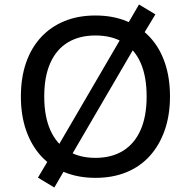

<svg xmlns="http://www.w3.org/2000/svg" viewBox="-20 -783 850 855"><path d="M405 9Q329 9 267.5 -16Q206 -41 163 -88Q120 -135 96.5 -202Q73 -269 73 -353Q73 -437 96 -503.5Q119 -570 162.5 -617Q206 -664 267 -689Q328 -714 405 -714Q482 -714 543 -689Q604 -664 647.5 -617.5Q691 -571 714 -504Q737 -437 737 -354Q737 -270 713.5 -203Q690 -136 647 -88.5Q604 -41 543 -16Q482 9 405 9ZM405 -80Q477 -80 528 -111.5Q579 -143 606 -204Q633 -265 633 -353Q633 -442 606.5 -502.5Q580 -563 529 -594Q478 -625 405 -625Q333 -625 282 -594Q231 -563 204 -502.5Q177 -442 177 -353Q177 -265 204 -204Q231 -143 282 -111.5Q333 -80 405 -80ZM222 52 149 8 209 -93 244 -142 520 -615 539 -660 599 -763 672 -719 611 -618 577 -569 301 -96 282 -51Z"/></svg>

Font: Nunito Sans 12pt ExtraLight 8pt Medium
Style: Regular
Weight: 500
Version: Version 3.101;gftools[0.9.27]